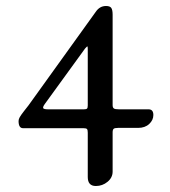

<svg xmlns="http://www.w3.org/2000/svg" viewBox="-20 -452 569 641"><path d="M129 -104Q122 -94 124.5 -90.5Q127 -87 141 -87H260Q268 -87 270.5 -89.5Q273 -92 273 -100V-286Q273 -296 272 -297Q271 -298 264 -290ZM334 -432Q347 -432 351.5 -425.5Q356 -419 356 -403V-101Q356 -93 360 -90Q364 -87 377 -87H476Q492 -87 492 -68Q492 -51 478 -38Q464 -25 441 -25H374Q363 -25 359.5 -22Q356 -19 356 -10V121Q356 141 339 155Q322 169 300 169Q273 169 273 139V-9Q273 -18 270.5 -21Q268 -24 259 -24H57Q42 -24 42 -48Q42 -54 46 -61Q50 -68 60.5 -81.5Q71 -95 75 -100L300 -413Q313 -432 334 -432Z"/></svg>

Font: EB Garamond 08
Style: Regular
Weight: 400
Version: Version 0.016 ; ttfautohint (v1.5)